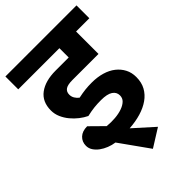

<svg xmlns="http://www.w3.org/2000/svg" viewBox="-246 -733 993 993"><g transform="rotate(-45 250.0 -237.0)"><path d="M151 5Q129 2 107.5 -6.5Q86 -15 69 -27.5Q52 -40 41.5 -56Q31 -72 31 -91Q31 -120 51 -139Q71 -158 107 -158L179 -87Q210 -84 239 -86.5Q268 -89 290.5 -97Q313 -105 326.5 -118Q340 -131 340 -151Q340 -175 319 -189Q298 -203 253 -203Q226 -203 203 -200.5Q180 -198 149 -191Q128 -201 107.5 -217Q87 -233 70 -253.5Q53 -274 42.5 -298Q32 -322 32 -348Q32 -412 76 -444.5Q120 -477 195 -477H291V-545H-10V-639H510V-545H413V-381H222Q187 -381 172 -370.5Q157 -360 157 -339Q157 -324 164.5 -311.5Q172 -299 184 -290Q212 -296 234.5 -298.5Q257 -301 283 -301Q324 -301 358 -291Q392 -281 416 -262Q440 -243 453.5 -217Q467 -191 467 -158Q467 -119 451 -90Q435 -61 406.5 -41Q378 -21 339.5 -9.5Q301 2 255 5L364 103L265 165Z"/></g></svg>

Font: Ek Mukta
Style: Bold
Weight: 700
Designer: Girish Dalvi and Yashodeep Gholap
Foundry: Ek Type
Version: Version 2.538;PS 1.002;hotconv 16.6.51;makeotf.lib2.5.65220;